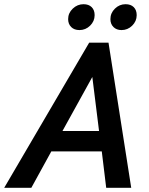

<svg xmlns="http://www.w3.org/2000/svg" viewBox="-74 -893 710 913"><path d="M-54 0 350 -690H442L550 0H431L410 -173H170L75 0ZM223 -270H397L365 -527ZM250 -802Q250 -831 272 -852Q294 -873 323 -873Q348 -873 362 -859Q376 -845 376 -821Q376 -792 354.5 -771Q333 -750 304 -750Q279 -750 264.5 -764.5Q250 -779 250 -802ZM451 -802Q451 -831 472.5 -852Q494 -873 523 -873Q548 -873 562 -859Q576 -845 576 -821Q576 -792 554.5 -771Q533 -750 504 -750Q480 -750 465.5 -764.5Q451 -779 451 -802Z"/></svg>

Font: Radio Canada Medium
Style: Italic
Weight: 500
Italic angle: -12°
Designer: Charles Daoud, Etienne Aubert Bonn, Alexandre Saumier Demers, Jacques Le Bailly
Foundry: Radio-Canada
Version: Version 2.104; ttfautohint (v1.8.4.7-5d5b);gftools[0.9.28.de